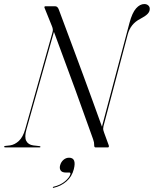

<svg xmlns="http://www.w3.org/2000/svg" viewBox="-48 -731 762 952"><path d="M83 -89Q72.5 -51 82.2 -32.2Q92 -13.5 117 -10L148 -6.5Q152.5 -6 152.5 -3Q152.5 0 148.5 0H-18.5Q-27.5 0 -27.5 -3Q-27.5 -7 -21.5 -7.5L1.5 -10Q25.5 -13.5 45.8 -32.5Q66 -51.5 77 -90.5L211.5 -568Q215 -578.5 213.8 -586.5Q212.5 -594.5 209 -602.5L172.5 -693Q171 -700 177.5 -700H225.5Q238 -700 244 -682.5Q281 -583.5 310.5 -504.2Q340 -425 364.8 -357.8Q389.5 -290.5 412 -228.8Q434.5 -167 457.5 -103L594 -617.5Q607.5 -668 626.8 -689.5Q646 -711 667.5 -711Q679.5 -711 687.2 -704Q695 -697 694.5 -686.5Q694.5 -673 683.5 -661.8Q672.5 -650.5 647.5 -637.5Q598.5 -612.5 585 -559L465 -105Q463.5 -98.5 463.5 -92.2Q463.5 -86 468.5 -72.5L491.5 -9.5Q493.5 0 486.5 0H426Q418.5 0 419 -12Q419 -20 418 -25.2Q417 -30.5 413.5 -41Q375 -150 325.5 -285.8Q276 -421.5 219.5 -573ZM279 124.5Q259.5 124.5 252.8 114.2Q246 104 250 89Q254.5 72 266.8 61.5Q279 51 294.5 51Q332.5 51 318 108Q308.5 145 281.5 168.5Q254.5 192 218.5 200Q214 201.5 214 199Q214 196 217 195Q250.5 187.5 273.5 168.5Q296.5 149.5 301 132.5Q302.5 124.5 296 124.5Z"/></svg>

Font: Fraunces 144pt S000 Light
Style: Italic
Weight: 300
Italic angle: -16°
Version: Version 1.000; ttfautohint (v1.8.3)